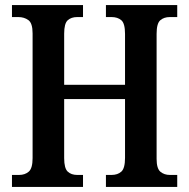

<svg xmlns="http://www.w3.org/2000/svg" viewBox="-20 -734 742 754"><path d="M27 0V-47H55Q78 -47 93 -60Q108 -73 108 -113V-603Q108 -643 91.5 -655Q75 -667 52 -667H27V-714H306V-667H283Q260 -667 246 -654.5Q232 -642 232 -602V-401H471V-601Q471 -642 456.5 -654.5Q442 -667 418 -667H396V-714H676V-667H647Q624 -667 609.5 -654.5Q595 -642 595 -601V-110Q595 -72 610 -59.5Q625 -47 647 -47H676V0H396V-47H418Q442 -47 456.5 -60Q471 -73 471 -114V-345H232V-113Q232 -73 246 -60Q260 -47 283 -47H306V0Z"/></svg>

Font: Noto Serif Thai Condensed SemiBold
Style: Regular
Weight: 600
Width: 3
Designer: Monotype Design Team
Foundry: Monotype Imaging Inc.
Version: Version 2.002; ttfautohint (v1.8.4.7-5d5b)